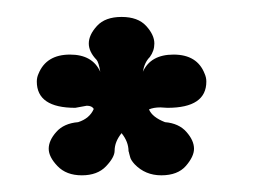

<svg xmlns="http://www.w3.org/2000/svg" viewBox="-20 -652 302 229"><path d="M172.4 -442.9Q153.3 -442.9 140.6 -456.1Q136.2 -460.9 135.3 -464.4Q134.3 -467.8 134 -469.2Q133.8 -470.7 133.3 -471.7Q133.3 -482.9 125 -493.2Q116.7 -482.9 116.7 -472.2Q116.7 -464.4 106.4 -453.6Q96.2 -442.9 77.6 -442.9Q59.1 -442.9 48.6 -453.9Q38.1 -464.8 38.1 -474.6Q38.1 -484.4 47.1 -494.6Q56.2 -504.9 73.2 -506.3Q86.9 -510.7 91.8 -522Q89.8 -525.9 83.5 -525.9L69.8 -523.4Q23.9 -523.4 23.9 -554.7Q23.9 -559.6 25.9 -564Q35.2 -586.9 63.5 -586.9Q90.3 -586.9 99.6 -566.4Q97.7 -577.6 95.2 -580.6Q85.9 -590.3 85.9 -600.1Q85.9 -610.4 95.7 -621.1Q105.5 -631.8 125 -631.8Q144.5 -631.8 154.3 -621.1Q164.1 -610.4 164.1 -600.1Q164.1 -591.3 158.7 -584Q152.3 -577.6 150.4 -566.4Q159.7 -586.9 187 -586.9Q215.3 -586.9 224.1 -564Q226.1 -559.6 226.1 -554.7Q226.1 -523.4 179.7 -523.4L171.4 -523.9Q163.1 -523.9 157.7 -521.5Q161.6 -512.2 176.8 -506.3Q193.4 -504.9 202.4 -494.6Q211.4 -484.4 211.4 -474.6Q211.4 -465.3 201.7 -454.1Q191.9 -442.9 172.4 -442.9Z"/></svg>

Font: Quaaykop
Style: Bold
Weight: 700
Designer: Tup Wanders
Foundry: Free font, DO NOT SELL
Version: Version 1.00;July 31, 2023;FontCreator 11.5.0.2430 64-bit